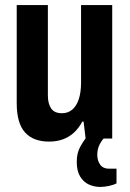

<svg xmlns="http://www.w3.org/2000/svg" viewBox="-20 -547 513 758"><path d="M376 191Q352 191 331 181.5Q310 172 296.5 150Q283 128 283 92Q283 57 297 32Q311 7 327 -12H397V-8Q384 3 374 22Q364 41 364 64Q364 87 375.5 103Q387 119 410 119H440V177Q426 184 408 187.5Q390 191 376 191ZM174 12Q111 12 78.5 -24.5Q46 -61 46 -140V-527H169V-170Q169 -153 172.5 -140Q176 -127 182.5 -118Q189 -109 199.5 -104.5Q210 -100 225 -100Q248 -100 265 -114Q282 -128 291 -155.5Q300 -183 300 -220V-527H423V0H318L310 -67H305Q291 -41 272 -23.5Q253 -6 228.5 3Q204 12 174 12Z"/></svg>

Font: Archivo Condensed
Style: Bold
Weight: 700
Width: 3
Designer: Hector Gatti
Foundry: Omnibus-Type
Version: Version 2.001